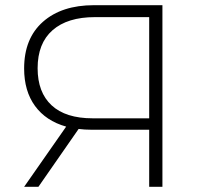

<svg xmlns="http://www.w3.org/2000/svg" viewBox="-20 -720 772 740"><path d="M606 -700V0H555V-220H332Q306 -220 283 -223L128 0H73L235 -232Q157 -254 115 -311.5Q73 -369 73 -456Q73 -572 145.5 -636Q218 -700 342 -700ZM337 -264H555V-654H346Q240 -654 182.5 -603.5Q125 -553 125 -457Q125 -364 179 -314Q233 -264 337 -264Z"/></svg>

Font: Montserrat Alternates Light
Style: Regular
Weight: 300
Designer: Julieta Ulanovsky
Foundry: Julieta Ulanovsky
Version: Version 7.200